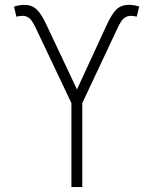

<svg xmlns="http://www.w3.org/2000/svg" viewBox="-20 -757 620 777"><path d="M269 0V-339.8L124.5 -644Q110.4 -674.3 98.6 -683.6Q86.9 -692.9 70.8 -692.9Q57.1 -692.4 46.4 -689.5L36.6 -730Q56.2 -736.8 75.7 -737.3Q106 -738.3 126.2 -720.7Q146.5 -703.1 167.5 -657.7L291.5 -395L412.6 -657.7Q432.1 -699.7 450.9 -718.5Q469.7 -737.3 502.9 -737.3Q522.9 -737.3 543.5 -730.5L533.2 -689.5Q528.3 -690.9 522 -691.9Q515.6 -692.9 509.8 -692.9Q494.1 -692.9 481.9 -683.3Q469.7 -673.8 456.1 -644L313 -339.8V0Z"/></svg>

Font: Inter Display Extra Light
Style: Regular
Weight: 200
Designer: Rasmus Andersson
Foundry: rsms
Version: Version 4.000;git-4fc901f